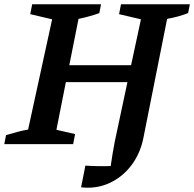

<svg xmlns="http://www.w3.org/2000/svg" viewBox="-42 -672 905 895"><path d="M-22 0 -14 -42Q13 -50 38.5 -57Q64 -64 89 -68L201 -582L99 -606L108 -652H429L421 -611Q399 -603 374 -596Q349 -589 324 -584L281 -368H569L615 -582L513 -606L522 -652H843L835 -611Q792 -594 737 -584L626 -27Q612 41 574.5 93Q537 145 483 174Q429 203 367 203Q360 203 352 202.5Q344 202 336 201L356 100Q414 104 474 102Q478 73 483 43.5Q488 14 493 -12L552 -289H265L221 -67L308 -47L299 0Z"/></svg>

Font: Piazzolla SemiBold
Style: Italic
Weight: 600
Italic angle: -11.3°
Designer: Juan Pablo del Peral
Foundry: Huerta Tipografica
Version: Version 1.330